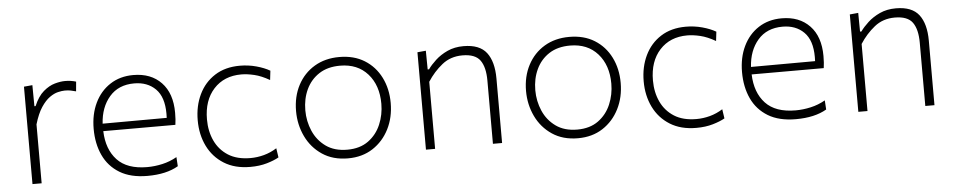

<svg xmlns="http://www.w3.org/2000/svg" viewBox="-35 -733 4833 971"><g transform="rotate(-5 2381.5 -248.0)"><path d="M99 0V-494.5L142 -498.5L143 -391.5H149Q169.5 -440 198 -464.2Q226.5 -488.5 255.8 -496.8Q285 -505 308.5 -505Q337.5 -505 364 -497L359.5 -448Q345 -452 332.5 -454.5Q320 -457 303 -457Q288.5 -457 268.2 -452.2Q248 -447.5 225.8 -431.8Q203.5 -416 182.5 -384.5Q161.5 -353 145.5 -299V0Z M682.5 9.5Q597.5 9.5 541.8 -24.2Q486 -58 458.8 -116.8Q431.5 -175.5 431.5 -251Q431.5 -325 459 -382.2Q486.5 -439.5 536.8 -472.2Q587 -505 654.5 -505Q744 -505 796.5 -450.2Q849 -395.5 849 -296.5Q849 -261 845 -235.5H479Q482 -143 532.5 -89Q583 -35 685 -35Q723 -35 762 -43.8Q801 -52.5 836 -72.5L839 -26Q778.5 9.5 682.5 9.5ZM655.5 -462.5Q575.5 -462.5 529.8 -409.5Q484 -356.5 479 -273.5L804.5 -274.5Q805 -283.5 805 -295.5Q805 -380.5 763.8 -421.5Q722.5 -462.5 655.5 -462.5Z M1204.5 9.5Q1126 9.5 1071.2 -24.8Q1016.5 -59 988 -117.2Q959.5 -175.5 959.5 -248Q959.5 -321 987.5 -379.2Q1015.5 -437.5 1068.2 -471.2Q1121 -505 1195.5 -505Q1238.5 -505 1278.8 -494Q1319 -483 1347.5 -466.5L1342 -419.5Q1300.5 -443.5 1264.5 -452Q1228.5 -460.5 1199 -460.5Q1111.5 -460.5 1059 -403Q1006.5 -345.5 1006.5 -248.5Q1006.5 -188.5 1029 -140.2Q1051.5 -92 1096.2 -63.5Q1141 -35 1209 -35Q1243.5 -35 1277.8 -44.2Q1312 -53.5 1343 -73L1350 -26Q1326.5 -12.5 1289 -1.5Q1251.5 9.5 1204.5 9.5Z M1700.5 9.5Q1624 9.5 1570 -26.8Q1516 -63 1487.5 -122.5Q1459 -182 1459 -251Q1459 -325 1489.2 -382.5Q1519.5 -440 1573.8 -472.5Q1628 -505 1700 -505Q1774.5 -505 1828 -471.8Q1881.5 -438.5 1910.5 -380.8Q1939.5 -323 1939.5 -251Q1939.5 -178 1909.8 -119Q1880 -60 1826.5 -25.2Q1773 9.5 1700.5 9.5ZM1700.5 -34.5Q1765 -34.5 1807.5 -65.5Q1850 -96.5 1871 -146Q1892 -195.5 1892 -251Q1892 -345 1840.5 -403Q1789 -461 1700.5 -461Q1637 -461 1593.8 -432.8Q1550.5 -404.5 1528.2 -357Q1506 -309.5 1506 -251Q1506 -195.5 1527.5 -146Q1549 -96.5 1592.2 -65.5Q1635.5 -34.5 1700.5 -34.5Z M2096.5 0V-494.5L2139.5 -498.5L2140.5 -403.5H2147.5Q2162.5 -425 2188 -448.5Q2213.5 -472 2249.2 -488.5Q2285 -505 2331 -505Q2412.5 -505 2447.8 -459Q2483 -413 2483 -327.5V0H2436.5V-321Q2436.5 -389 2411.5 -424Q2386.5 -459 2321.5 -459Q2261 -459 2217.8 -424.2Q2174.5 -389.5 2143 -340.5V0Z M2868 9.5Q2791.5 9.5 2737.5 -26.8Q2683.5 -63 2655 -122.5Q2626.5 -182 2626.5 -251Q2626.5 -325 2656.8 -382.5Q2687 -440 2741.2 -472.5Q2795.5 -505 2867.5 -505Q2942 -505 2995.5 -471.8Q3049 -438.5 3078 -380.8Q3107 -323 3107 -251Q3107 -178 3077.2 -119Q3047.5 -60 2994 -25.2Q2940.5 9.5 2868 9.5ZM2868 -34.5Q2932.5 -34.5 2975 -65.5Q3017.5 -96.5 3038.5 -146Q3059.5 -195.5 3059.5 -251Q3059.5 -345 3008 -403Q2956.5 -461 2868 -461Q2804.5 -461 2761.2 -432.8Q2718 -404.5 2695.8 -357Q2673.5 -309.5 2673.5 -251Q2673.5 -195.5 2695 -146Q2716.5 -96.5 2759.8 -65.5Q2803 -34.5 2868 -34.5Z M3468.5 9.5Q3390 9.5 3335.2 -24.8Q3280.5 -59 3252 -117.2Q3223.5 -175.5 3223.5 -248Q3223.5 -321 3251.5 -379.2Q3279.5 -437.5 3332.2 -471.2Q3385 -505 3459.5 -505Q3502.5 -505 3542.8 -494Q3583 -483 3611.5 -466.5L3606 -419.5Q3564.5 -443.5 3528.5 -452Q3492.5 -460.5 3463 -460.5Q3375.5 -460.5 3323 -403Q3270.5 -345.5 3270.5 -248.5Q3270.5 -188.5 3293 -140.2Q3315.5 -92 3360.2 -63.5Q3405 -35 3473 -35Q3507.5 -35 3541.8 -44.2Q3576 -53.5 3607 -73L3614 -26Q3590.5 -12.5 3553 -1.5Q3515.5 9.5 3468.5 9.5Z M3974 9.5Q3889 9.5 3833.2 -24.2Q3777.5 -58 3750.2 -116.8Q3723 -175.5 3723 -251Q3723 -325 3750.5 -382.2Q3778 -439.5 3828.2 -472.2Q3878.5 -505 3946 -505Q4035.5 -505 4088 -450.2Q4140.5 -395.5 4140.5 -296.5Q4140.5 -261 4136.5 -235.5H3770.5Q3773.5 -143 3824 -89Q3874.5 -35 3976.5 -35Q4014.5 -35 4053.5 -43.8Q4092.5 -52.5 4127.5 -72.5L4130.5 -26Q4070 9.5 3974 9.5ZM3947 -462.5Q3867 -462.5 3821.2 -409.5Q3775.5 -356.5 3770.5 -273.5L4096 -274.5Q4096.5 -283.5 4096.5 -295.5Q4096.5 -380.5 4055.2 -421.5Q4014 -462.5 3947 -462.5Z M4291.5 0V-494.5L4334.5 -498.5L4335.5 -403.5H4342.5Q4357.5 -425 4383 -448.5Q4408.5 -472 4444.2 -488.5Q4480 -505 4526 -505Q4607.5 -505 4642.8 -459Q4678 -413 4678 -327.5V0H4631.5V-321Q4631.5 -389 4606.5 -424Q4581.5 -459 4516.5 -459Q4456 -459 4412.8 -424.2Q4369.5 -389.5 4338 -340.5V0Z"/></g></svg>

Font: Heraclito ExtraLight
Style: Regular
Weight: 200
Designer: Kostas Bartsokas (font) & Cristiano Sobral (main changes)
Foundry: Kostas Bartsokas (font) & Cristiano Sobral (main changes)
Version: Version 1.00;July 8, 2020;FontCreator 13.0.0.2655 64-bit